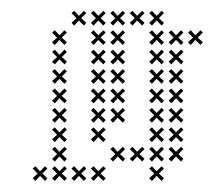

<svg xmlns="http://www.w3.org/2000/svg" viewBox="-20 -337 397 353"><path d="M67.1 -9.3 57.9 -17.9 67.1 -27.1 62.9 -31.4 53.6 -22.1 45 -31.4 40 -27.1 49.3 -17.9 40 -9.3 45 -4.3 53.6 -13.6 62.9 -4.3ZM102.9 -9.3 93.6 -17.9 102.9 -27.1 98.6 -31.4 89.3 -22.1 80.7 -31.4 75.7 -27.1 85 -17.9 75.7 -9.3 80.7 -4.3 89.3 -13.6 98.6 -4.3ZM138.6 -9.3 129.3 -17.9 138.6 -27.1 134.3 -31.4 125 -22.1 116.4 -31.4 111.4 -27.1 120.7 -17.9 111.4 -9.3 116.4 -4.3 125 -13.6 134.3 -4.3ZM174.3 -9.3 165 -17.9 174.3 -27.1 170 -31.4 160.7 -22.1 152.1 -31.4 147.1 -27.1 156.4 -17.9 147.1 -9.3 152.1 -4.3 160.7 -13.6 170 -4.3ZM102.9 -45 93.6 -53.6 102.9 -62.9 98.6 -67.1 89.3 -57.9 80.7 -67.1 75.7 -62.9 85 -53.6 75.7 -45 80.7 -40 89.3 -49.3 98.6 -40ZM102.9 -80.7 93.6 -89.3 102.9 -98.6 98.6 -102.9 89.3 -93.6 80.7 -102.9 75.7 -98.6 85 -89.3 75.7 -80.7 80.7 -75.7 89.3 -85 98.6 -75.7ZM102.9 -116.4 93.6 -125 102.9 -134.3 98.6 -138.6 89.3 -129.3 80.7 -138.6 75.7 -134.3 85 -125 75.7 -116.4 80.7 -111.4 89.3 -120.7 98.6 -111.4ZM102.9 -152.1 93.6 -160.7 102.9 -170 98.6 -174.3 89.3 -165 80.7 -174.3 75.7 -170 85 -160.7 75.7 -152.1 80.7 -147.1 89.3 -156.4 98.6 -147.1ZM102.9 -187.9 93.6 -196.4 102.9 -205.7 98.6 -210 89.3 -200.7 80.7 -210 75.7 -205.7 85 -196.4 75.7 -187.9 80.7 -182.9 89.3 -192.1 98.6 -182.9ZM102.9 -223.6 93.6 -232.1 102.9 -241.4 98.6 -245.7 89.3 -236.4 80.7 -245.7 75.7 -241.4 85 -232.1 75.7 -223.6 80.7 -218.6 89.3 -227.9 98.6 -218.6ZM102.9 -259.3 93.6 -267.9 102.9 -277.1 98.6 -281.4 89.3 -272.1 80.7 -281.4 75.7 -277.1 85 -267.9 75.7 -259.3 80.7 -254.3 89.3 -263.6 98.6 -254.3ZM138.6 -295 129.3 -303.6 138.6 -312.9 134.3 -317.1 125 -307.9 116.4 -317.1 111.4 -312.9 120.7 -303.6 111.4 -295 116.4 -290 125 -299.3 134.3 -290ZM174.3 -295 165 -303.6 174.3 -312.9 170 -317.1 160.7 -307.9 152.1 -317.1 147.1 -312.9 156.4 -303.6 147.1 -295 152.1 -290 160.7 -299.3 170 -290ZM210 -295 200.7 -303.6 210 -312.9 205.7 -317.1 196.4 -307.9 187.9 -317.1 182.9 -312.9 192.1 -303.6 182.9 -295 187.9 -290 196.4 -299.3 205.7 -290ZM245.7 -295 236.4 -303.6 245.7 -312.9 241.4 -317.1 232.1 -307.9 223.6 -317.1 218.6 -312.9 227.9 -303.6 218.6 -295 223.6 -290 232.1 -299.3 241.4 -290ZM281.4 -295 272.1 -303.6 281.4 -312.9 277.1 -317.1 267.9 -307.9 259.3 -317.1 254.3 -312.9 263.6 -303.6 254.3 -295 259.3 -290 267.9 -299.3 277.1 -290ZM174.3 -259.3 165 -267.9 174.3 -277.1 170 -281.4 160.7 -272.1 152.1 -281.4 147.1 -277.1 156.4 -267.9 147.1 -259.3 152.1 -254.3 160.7 -263.6 170 -254.3ZM174.3 -223.6 165 -232.1 174.3 -241.4 170 -245.7 160.7 -236.4 152.1 -245.7 147.1 -241.4 156.4 -232.1 147.1 -223.6 152.1 -218.6 160.7 -227.9 170 -218.6ZM174.3 -187.9 165 -196.4 174.3 -205.7 170 -210 160.7 -200.7 152.1 -210 147.1 -205.7 156.4 -196.4 147.1 -187.9 152.1 -182.9 160.7 -192.1 170 -182.9ZM174.3 -152.1 165 -160.7 174.3 -170 170 -174.3 160.7 -165 152.1 -174.3 147.1 -170 156.4 -160.7 147.1 -152.1 152.1 -147.1 160.7 -156.4 170 -147.1ZM174.3 -116.4 165 -125 174.3 -134.3 170 -138.6 160.7 -129.3 152.1 -138.6 147.1 -134.3 156.4 -125 147.1 -116.4 152.1 -111.4 160.7 -120.7 170 -111.4ZM174.3 -80.7 165 -89.3 174.3 -98.6 170 -102.9 160.7 -93.6 152.1 -102.9 147.1 -98.6 156.4 -89.3 147.1 -80.7 152.1 -75.7 160.7 -85 170 -75.7ZM210 -116.4 200.7 -125 210 -134.3 205.7 -138.6 196.4 -129.3 187.9 -138.6 182.9 -134.3 192.1 -125 182.9 -116.4 187.9 -111.4 196.4 -120.7 205.7 -111.4ZM210 -152.1 200.7 -160.7 210 -170 205.7 -174.3 196.4 -165 187.9 -174.3 182.9 -170 192.1 -160.7 182.9 -152.1 187.9 -147.1 196.4 -156.4 205.7 -147.1ZM210 -187.9 200.7 -196.4 210 -205.7 205.7 -210 196.4 -200.7 187.9 -210 182.9 -205.7 192.1 -196.4 182.9 -187.9 187.9 -182.9 196.4 -192.1 205.7 -182.9ZM210 -223.6 200.7 -232.1 210 -241.4 205.7 -245.7 196.4 -236.4 187.9 -245.7 182.9 -241.4 192.1 -232.1 182.9 -223.6 187.9 -218.6 196.4 -227.9 205.7 -218.6ZM210 -259.3 200.7 -267.9 210 -277.1 205.7 -281.4 196.4 -272.1 187.9 -281.4 182.9 -277.1 192.1 -267.9 182.9 -259.3 187.9 -254.3 196.4 -263.6 205.7 -254.3ZM210 -45 200.7 -53.6 210 -62.9 205.7 -67.1 196.4 -57.9 187.9 -67.1 182.9 -62.9 192.1 -53.6 182.9 -45 187.9 -40 196.4 -49.3 205.7 -40ZM245.7 -45 236.4 -53.6 245.7 -62.9 241.4 -67.1 232.1 -57.9 223.6 -67.1 218.6 -62.9 227.9 -53.6 218.6 -45 223.6 -40 232.1 -49.3 241.4 -40ZM281.4 -45 272.1 -53.6 281.4 -62.9 277.1 -67.1 267.9 -57.9 259.3 -67.1 254.3 -62.9 263.6 -53.6 254.3 -45 259.3 -40 267.9 -49.3 277.1 -40ZM317.1 -45 307.9 -53.6 317.1 -62.9 312.9 -67.1 303.6 -57.9 295 -67.1 290 -62.9 299.3 -53.6 290 -45 295 -40 303.6 -49.3 312.9 -40ZM281.4 -80.7 272.1 -89.3 281.4 -98.6 277.1 -102.9 267.9 -93.6 259.3 -102.9 254.3 -98.6 263.6 -89.3 254.3 -80.7 259.3 -75.7 267.9 -85 277.1 -75.7ZM281.4 -116.4 272.1 -125 281.4 -134.3 277.1 -138.6 267.9 -129.3 259.3 -138.6 254.3 -134.3 263.6 -125 254.3 -116.4 259.3 -111.4 267.9 -120.7 277.1 -111.4ZM281.4 -152.1 272.1 -160.7 281.4 -170 277.1 -174.3 267.9 -165 259.3 -174.3 254.3 -170 263.6 -160.7 254.3 -152.1 259.3 -147.1 267.9 -156.4 277.1 -147.1ZM281.4 -187.9 272.1 -196.4 281.4 -205.7 277.1 -210 267.9 -200.7 259.3 -210 254.3 -205.7 263.6 -196.4 254.3 -187.9 259.3 -182.9 267.9 -192.1 277.1 -182.9ZM281.4 -223.6 272.1 -232.1 281.4 -241.4 277.1 -245.7 267.9 -236.4 259.3 -245.7 254.3 -241.4 263.6 -232.1 254.3 -223.6 259.3 -218.6 267.9 -227.9 277.1 -218.6ZM281.4 -259.3 272.1 -267.9 281.4 -277.1 277.1 -281.4 267.9 -272.1 259.3 -281.4 254.3 -277.1 263.6 -267.9 254.3 -259.3 259.3 -254.3 267.9 -263.6 277.1 -254.3ZM317.1 -259.3 307.9 -267.9 317.1 -277.1 312.9 -281.4 303.6 -272.1 295 -281.4 290 -277.1 299.3 -267.9 290 -259.3 295 -254.3 303.6 -263.6 312.9 -254.3ZM352.9 -259.3 343.6 -267.9 352.9 -277.1 348.6 -281.4 339.3 -272.1 330.7 -281.4 325.7 -277.1 335 -267.9 325.7 -259.3 330.7 -254.3 339.3 -263.6 348.6 -254.3ZM317.1 -223.6 307.9 -232.1 317.1 -241.4 312.9 -245.7 303.6 -236.4 295 -245.7 290 -241.4 299.3 -232.1 290 -223.6 295 -218.6 303.6 -227.9 312.9 -218.6ZM317.1 -187.9 307.9 -196.4 317.1 -205.7 312.9 -210 303.6 -200.7 295 -210 290 -205.7 299.3 -196.4 290 -187.9 295 -182.9 303.6 -192.1 312.9 -182.9ZM317.1 -152.1 307.9 -160.7 317.1 -170 312.9 -174.3 303.6 -165 295 -174.3 290 -170 299.3 -160.7 290 -152.1 295 -147.1 303.6 -156.4 312.9 -147.1ZM317.1 -116.4 307.9 -125 317.1 -134.3 312.9 -138.6 303.6 -129.3 295 -138.6 290 -134.3 299.3 -125 290 -116.4 295 -111.4 303.6 -120.7 312.9 -111.4ZM317.1 -80.7 307.9 -89.3 317.1 -98.6 312.9 -102.9 303.6 -93.6 295 -102.9 290 -98.6 299.3 -89.3 290 -80.7 295 -75.7 303.6 -85 312.9 -75.7ZM281.4 -9.3 272.1 -17.9 281.4 -27.1 277.1 -31.4 267.9 -22.1 259.3 -31.4 254.3 -27.1 263.6 -17.9 254.3 -9.3 259.3 -4.3 267.9 -13.6 277.1 -4.3Z"/></svg>

Font: Gossip Low Cross Small
Style: Regular
Weight: 200
Width: 3
Designer: Deborah Khodanovich
Version: Version 1.001;Glyphs 3.3.1 (3343)